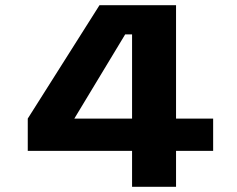

<svg xmlns="http://www.w3.org/2000/svg" viewBox="-20 -720 915 740"><path d="M489 0V-138.5H87V-263L363.5 -700H658.5V-263H801.5V-138.5H658.5V0ZM266.5 -263H489V-587.5H462.5Z"/></svg>

Font: Trispace SemiExpanded
Style: Bold
Weight: 700
Width: 6
Designer: Tyler Finck
Foundry: Etcetera Type Company
Version: Version 1.210; ttfautohint (v1.8.3)